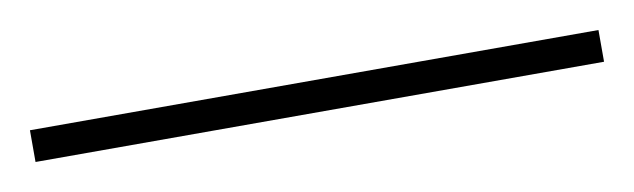

<svg xmlns="http://www.w3.org/2000/svg" viewBox="-24 -65 492 149"><g transform="rotate(-10 222.0 9.5)"><path d="M-2 22H446V-3H-2Z"/></g></svg>

Font: Noto Sans Kannada UI Thin
Style: Regular
Weight: 100
Designer: Jelle Bosma - Monotype Design Team
Foundry: Monotype Imaging Inc.
Version: Version 2.005